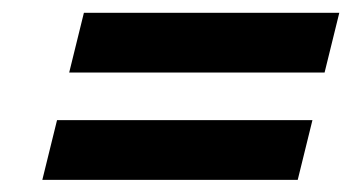

<svg xmlns="http://www.w3.org/2000/svg" viewBox="-20 -467 564 308"><path d="M91 -350.7 114.6 -446.5H524.3L500.7 -350.7ZM47.9 -178.5 71.5 -274.3H481.2L457.6 -178.5Z"/></svg>

Font: Afacad
Style: Bold Italic
Weight: 700
Italic angle: -14°
Designer: Kristian Moeller
Foundry: Dicotype
Version: Version 1.000; ttfautohint (v1.8.4.7-5d5b)